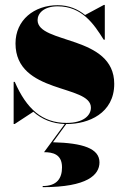

<svg xmlns="http://www.w3.org/2000/svg" viewBox="-20 -490 500 774"><path d="M39 10 114.5 -39.5C148.5 -9 190 8 241 10L157.5 123.5C192.5 123.5 230 131.5 230 184.5C230 227.5 211 260 152 260V264.5C333 264.5 381 214.5 381 164.5C381 108.5 314 86.5 193.5 83.5L247 10H249.5C336.5 10 440.5 -33 440.5 -152C440.5 -350 131.5 -311.5 131.5 -409C131.5 -436 156.5 -464.5 212.5 -464.5C310 -464.5 358 -394 398 -330H402.5V-470H398.5L323 -429.5C294 -453 258 -469 212.5 -469C117.5 -469 42.5 -409 42.5 -315C42.5 -109 346.5 -151 346.5 -56C346.5 -25 317 5.5 248.5 5.5C150 5.5 87 -51 39.5 -160H35V10Z"/></svg>

Font: Bodoni* 36pt Fatface
Style: Regular
Weight: 900
Version: Version 2.3